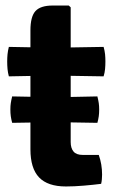

<svg xmlns="http://www.w3.org/2000/svg" viewBox="-20 -669 431 694"><path d="M332 -320.5Q335.5 -306.5 337 -296.2Q338.5 -286 338.5 -273.5Q338.5 -259.5 337 -248.8Q335.5 -238 332 -225L179.5 -227.5L24 -225Q20.5 -238 19 -248.8Q17.5 -259.5 17.5 -273.5Q17.5 -286 19 -296.2Q20.5 -306.5 24 -320.5L183.5 -317.5ZM90 -559Q90 -609 108.2 -629Q126.5 -649 170.5 -649H228.5L235.5 -642.5V-155.5Q235.5 -133.5 245.8 -121.2Q256 -109 279.5 -109H337Q349 -75.5 349 -38Q349 -30 348.2 -21Q347.5 -12 345.5 -4.5Q318.5 -1 283.2 2Q248 5 218.5 5Q152.5 5 121.2 -27.8Q90 -60.5 90 -129ZM354.5 -499.5Q358.5 -485.5 359.8 -472.8Q361 -460 361 -447Q361 -433 359.8 -419.5Q358.5 -406 354.5 -393L171 -396L12 -393Q8.5 -406 7.2 -419.5Q6 -433 6 -447Q6 -460 7.2 -472.8Q8.5 -485.5 12 -499.5L175 -496.5Z"/></svg>

Font: Signika Negative Light
Style: Bold
Weight: 700
Version: Version 2.001